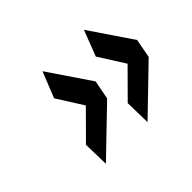

<svg xmlns="http://www.w3.org/2000/svg" viewBox="-92 -617 651 651"><g transform="rotate(-45 233.0 -292.0)"><path d="M91.8 -198.2 186 -293 127 -386.2 164.1 -479 267.1 -327.1 253.9 -258.8 94.2 -105ZM292 -198.2 386.2 -293 327.1 -386.2 362.8 -479 465.8 -327.1 453.1 -258.8 293.9 -105Z"/></g></svg>

Font: Involve SemiBold Oblique
Style: Italic
Weight: 600
Italic angle: -10.5°
Designer: Stefan Peev
Foundry: Context Ltd.
Version: Version 1.001